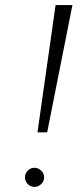

<svg xmlns="http://www.w3.org/2000/svg" viewBox="-20 -720 316 753"><path d="M198 -700H264L165 -201H127ZM78 -24Q78 -40 89 -51Q100 -62 115 -62Q130 -62 141.5 -51Q153 -40 153 -24Q153 -9 141.5 2Q130 13 115 13Q100 13 89 2Q78 -9 78 -24Z"/></svg>

Font: Jost* Light
Style: Italic
Weight: 300
Italic angle: -10°
Version: Version 3.7